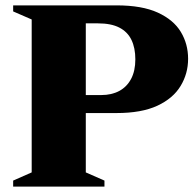

<svg xmlns="http://www.w3.org/2000/svg" viewBox="-20 -695 728 715"><path d="M484 -474Q484 -516.5 469.5 -546.5Q455 -576.5 424.5 -592.2Q394 -608 345 -608H184L185 -675H414Q509 -675 567.8 -648Q626.5 -621 653.5 -576Q680.5 -531 680.5 -476Q680.5 -421 652.5 -374.8Q624.5 -328.5 565.8 -301.2Q507 -274 414 -274H185L184 -341H357Q395.5 -341 424 -356.2Q452.5 -371.5 468.2 -401.2Q484 -431 484 -474ZM299.5 -675V-53L369 -22.5V0H29V-22.5L98 -53V-622.5L29 -652.5V-675Z"/></svg>

Font: Newsreader 24pt ExtraBold
Style: Regular
Weight: 800
Designer: Hugues Gentile
Foundry: Production Type
Version: Version 1.003